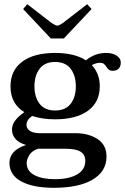

<svg xmlns="http://www.w3.org/2000/svg" viewBox="-20 -732 595 914"><path d="M222 -549 90 -689 110 -712 225 -623Q245 -610 253 -610Q261 -610 280 -623L395 -712L416 -689L284 -549ZM555 -434Q555 -416 545 -405.5Q535 -395 517 -395Q505 -395 499 -399.5Q493 -404 487 -413Q481 -423 474.5 -428Q468 -433 453 -433Q439 -433 417 -422Q455 -382 455 -321Q455 -246 399 -205Q343 -164 242 -164Q181 -164 133 -180Q106 -161 106 -138Q106 -120 122.5 -109Q139 -98 168 -98H338Q402 -98 444.5 -70Q487 -42 487 13Q487 84 421 123Q355 162 237 162Q137 162 81 131.5Q25 101 25 43Q25 -16 104 -42Q69 -52 53 -71.5Q37 -91 37 -115Q37 -158 96 -198Q30 -238 30 -321Q30 -397 86 -438.5Q142 -480 242 -480Q334 -480 389 -445Q432 -480 485 -480Q516 -480 535.5 -467Q555 -454 555 -434ZM341 -321Q341 -372 316.5 -404.5Q292 -437 242 -437Q193 -437 168.5 -404.5Q144 -372 144 -321Q144 -270 168.5 -238Q193 -206 242 -206Q292 -206 316.5 -238Q341 -270 341 -321ZM107 44Q107 82 143.5 101.5Q180 121 241 121Q308 121 347 98.5Q386 76 386 34Q386 4 363.5 -10Q341 -24 289 -24H162Q133 -15 120 5.5Q107 26 107 44Z"/></svg>

Font: Taviraj Medium
Style: Regular
Weight: 500
Designer: Katatrad Team
Foundry: CadsonDemak
Version: Version 1.001